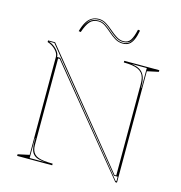

<svg xmlns="http://www.w3.org/2000/svg" viewBox="-128 -1023 1069 1137"><g transform="rotate(15 406.0 -454.5)"><path d="M80 0V-10L150 -25V-626Q150 -647 129.5 -668Q109 -689 80 -698V-708H123L666 -40H677V-600Q677 -622 673 -638Q669 -654 659.5 -665.5Q650 -677 635 -684Q620 -691 598 -694.5Q576 -698 547 -698V-708H762V-698L692 -683V0H682L175 -620H165V-89Q165 -71 169.5 -58Q174 -45 183 -35.5Q192 -26 207 -20.5Q222 -15 244 -12.5Q266 -10 295 -10V0ZM155 -7H249Q223 -9 205.5 -14.5Q188 -20 177 -31.5Q166 -43 161.5 -61.5Q157 -80 157 -106V-129H155ZM682 -7H687V-35H664L120 -703H87Q116 -693 136.5 -671Q157 -649 157 -627H176ZM685 -579H687V-701H593Q625 -697 644 -686Q663 -675 673 -654.5Q683 -634 684 -602ZM511 -804Q485 -804 463 -817.5Q441 -831 421 -849Q401 -867 381 -880.5Q361 -894 339 -894Q306 -894 287.5 -872.5Q269 -851 254 -806L241 -808Q250 -841 263 -863.5Q276 -886 295 -897.5Q314 -909 339 -909Q363 -909 384.5 -895.5Q406 -882 426.5 -864Q447 -846 468 -832.5Q489 -819 511 -819Q540 -819 554 -840.5Q568 -862 578 -907L591 -905Q585 -871 575 -848.5Q565 -826 550 -815Q535 -804 511 -804ZM511 -809Q527 -809 539 -815Q551 -821 560 -833.5Q569 -846 574 -867Q566 -839 551 -826.5Q536 -814 511 -814Q487 -814 465.5 -827.5Q444 -841 424 -859Q404 -877 383.5 -890.5Q363 -904 339 -904Q308 -904 289 -887.5Q270 -871 258 -837Q270 -868 289 -883.5Q308 -899 339 -899Q362 -899 382.5 -885.5Q403 -872 423 -854Q443 -836 464.5 -822.5Q486 -809 511 -809Z"/></g></svg>

Font: Kalnia Glaze Thin
Style: Regular
Weight: 100
Designer: Frida Medrano
Foundry: Frida Medrano
Version: Version 1.110